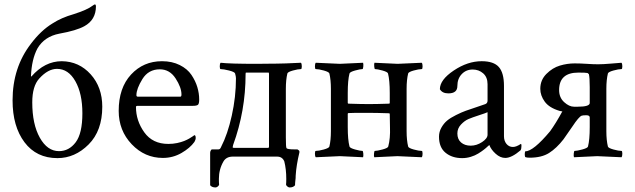

<svg xmlns="http://www.w3.org/2000/svg" viewBox="-20 -699 2834 857"><path d="M255.9 -425.8Q333 -424.8 384.8 -367.2Q436.5 -309.6 436.5 -222.7Q436.5 -115.2 375.5 -54.2Q314.5 6.8 236.3 6.8Q142.6 6.8 89.4 -64Q36.1 -134.8 36.1 -251Q36.1 -397.5 118.2 -503.9Q163.1 -563.5 214.8 -594.7Q253.9 -620.1 308.6 -635.7Q370.1 -655.3 393.6 -673.8Q408.2 -685.5 408.2 -670.9Q408.2 -610.4 356.4 -582Q321.3 -562.5 245.1 -548.8Q178.7 -536.1 147.5 -483.4Q121.1 -434.6 118.2 -358.4L120.1 -357.4Q179.7 -425.8 255.9 -425.8ZM234.4 -391.6Q194.3 -391.6 155.3 -348.6Q124 -314.5 124 -242.2Q124 -144.5 157.7 -84.5Q191.4 -24.4 243.2 -24.4Q288.1 -24.4 317.9 -64Q347.7 -103.5 347.7 -193.4Q347.7 -281.2 316.4 -336.4Q285.2 -391.6 234.4 -391.6Z M693.4 -389.6Q642.6 -389.6 615.7 -346.2Q588.9 -302.7 588.9 -274.4Q588.9 -267.6 594.7 -267.6H785.2Q790 -267.6 790 -277.3Q790 -308.6 763.7 -349.1Q737.3 -389.6 693.4 -389.6ZM703.1 -425.8Q748 -425.8 782.2 -408.7Q816.4 -391.6 834.5 -364.7Q852.5 -337.9 860.8 -310.1Q869.1 -282.2 869.1 -254.9Q869.1 -235.4 863.3 -231Q857.4 -226.6 840.8 -226.6H594.7Q586.9 -226.6 586.9 -221.7Q586.9 -160.2 624 -108.4Q661.1 -56.6 731.4 -56.6Q752 -56.6 770.5 -60.5Q789.1 -64.5 802.2 -69.8Q815.4 -75.2 824.7 -80.6Q834 -85.9 840.8 -90.8L847.7 -95.7Q853.5 -95.7 853.5 -83Q853.5 -75.2 847.7 -65.4Q828.1 -38.1 790 -16.1Q752 5.9 707 5.9Q626 5.9 567.9 -55.2Q509.8 -116.2 509.8 -204.1Q509.8 -306.6 564.9 -366.2Q620.1 -425.8 703.1 -425.8Z M1178.7 -375H1078.1Q1076.2 -375 1076.2 -368.2Q1076.2 -204.1 1020.5 -51.8Q1018.6 -43.9 1018.6 -42Q1018.6 -39.1 1023.4 -39.1H1175.8Q1180.7 -39.1 1180.7 -43.9V-368.2Q1180.7 -375 1178.7 -375ZM1127 -414.1Q1140.6 -414.1 1171.4 -414.6Q1202.1 -415 1215.8 -415Q1243.2 -415 1323.2 -418.9Q1327.1 -415 1327.1 -402.8Q1327.1 -390.6 1323.2 -390.6Q1310.5 -390.6 1287.6 -384.3Q1264.6 -377.9 1262.7 -371.1Q1255.9 -342.8 1255.9 -302.7V-85.9Q1255.9 -41 1258.8 -38.1Q1261.7 -32.2 1293.9 -32.2H1307.6Q1316.4 -27.3 1316.4 -23.4V-18.6Q1302.7 38.1 1299.8 85Q1299.8 97.7 1298.8 102.5Q1296.9 118.2 1296.9 127.9Q1289.1 137.7 1272.5 137.7Q1268.6 137.7 1263.2 133.8Q1257.8 129.9 1256.8 125Q1257.8 117.2 1257.8 99.6Q1257.8 56.6 1249 21.5Q1240.2 0 1216.8 0H1019.5Q990.2 0 977.5 21.5Q957 56.6 957 99.6Q957 117.2 958 125Q957 129.9 951.7 133.8Q946.3 137.7 942.4 137.7Q925.8 137.7 918 127.9V-16.6Q918 -25.4 924.8 -32.2H955.1Q962.9 -32.2 966.8 -43Q996.1 -99.6 1014.6 -183.1Q1033.2 -266.6 1033.2 -349.6Q1033.2 -357.4 1029.3 -371.1Q1027.3 -377.9 1002.4 -384.3Q977.5 -390.6 964.8 -390.6Q960.9 -390.6 960.9 -402.8Q960.9 -415 964.8 -418.9Q1004.9 -414.1 1127 -414.1Z M1532.2 -190.4V-131.8Q1532.2 -75.2 1540 -44.9Q1542 -38.1 1564.9 -31.7Q1587.9 -25.4 1597.7 -25.4Q1600.6 -25.4 1601.6 -13.7Q1602.5 -2 1600.6 2.9Q1502.9 -2 1497.1 -2Q1490.2 -2 1389.6 2.9Q1385.7 -1 1385.7 -13.2Q1385.7 -25.4 1389.6 -25.4Q1402.3 -25.4 1425.3 -31.7Q1448.2 -38.1 1450.2 -44.9Q1457 -73.2 1457 -113.3V-302.7Q1457 -342.8 1450.2 -371.1Q1448.2 -377.9 1425.3 -384.3Q1402.3 -390.6 1389.6 -390.6Q1385.7 -390.6 1385.7 -402.8Q1385.7 -415 1389.6 -418.9Q1490.2 -414.1 1497.1 -414.1Q1502.9 -414.1 1600.6 -418.9Q1602.5 -414.1 1601.6 -402.3Q1600.6 -390.6 1597.7 -390.6Q1587.9 -390.6 1564.9 -384.3Q1542 -377.9 1540 -371.1Q1532.2 -340.8 1532.2 -284.2V-240.2Q1532.2 -236.3 1535.2 -236.3Q1591.8 -234.4 1626 -234.4Q1660.2 -234.4 1716.8 -236.3Q1719.7 -236.3 1719.7 -240.2V-284.2Q1719.7 -340.8 1711.9 -371.1Q1710 -377.9 1687 -384.3Q1664.1 -390.6 1654.3 -390.6Q1651.4 -390.6 1650.4 -402.3Q1649.4 -414.1 1651.4 -418.9Q1749 -414.1 1754.9 -414.1Q1761.7 -414.1 1862.3 -418.9Q1866.2 -415 1866.2 -402.8Q1866.2 -390.6 1862.3 -390.6Q1849.6 -390.6 1826.7 -384.3Q1803.7 -377.9 1801.8 -371.1Q1794.9 -342.8 1794.9 -302.7V-113.3Q1794.9 -73.2 1801.8 -44.9Q1803.7 -38.1 1826.7 -31.7Q1849.6 -25.4 1862.3 -25.4Q1866.2 -25.4 1866.2 -13.2Q1866.2 -1 1862.3 2.9Q1761.7 -2 1753.9 -2Q1748 -2 1650.4 2.9Q1648.4 -2 1649.4 -13.7Q1650.4 -25.4 1653.3 -25.4Q1663.1 -25.4 1687 -31.7Q1710.9 -38.1 1712.9 -44.9Q1722.7 -81.1 1720.7 -131.8L1719.7 -189.5Q1719.7 -193.4 1716.8 -193.4Q1660.2 -195.3 1626 -195.3Q1541 -195.3 1535.2 -194.3Q1532.2 -194.3 1532.2 -190.4Z M2156.2 -97.7V-198.2Q2148.4 -194.3 2118.2 -184.6Q2087.9 -174.8 2070.8 -167.5Q2053.7 -160.2 2037.6 -143.1Q2021.5 -126 2021.5 -103.5Q2021.5 -77.1 2038.1 -63Q2054.7 -48.8 2081.1 -48.8Q2107.4 -48.8 2131.8 -64.9Q2156.2 -81.1 2156.2 -97.7ZM2129.9 -425.8Q2183.6 -425.8 2206.5 -399.9Q2229.5 -374 2229.5 -315.4V-90.8Q2229.5 -70.3 2240.7 -56.6Q2252 -43 2269.5 -43Q2284.2 -43 2304.7 -56.6Q2307.6 -56.6 2307.6 -48.8Q2307.6 -35.2 2303.7 -28.3Q2263.7 5.9 2235.4 5.9Q2212.9 5.9 2192.4 -12.7Q2171.9 -31.2 2164.1 -51.8Q2163.1 -51.8 2156.7 -45.4Q2150.4 -39.1 2139.6 -30.8Q2128.9 -22.5 2114.7 -13.7Q2100.6 -4.9 2081.5 1Q2062.5 6.8 2043 6.8Q1998 6.8 1968.8 -17.1Q1939.5 -41 1939.5 -88.9Q1939.5 -110.4 1950.2 -129.4Q1960.9 -148.4 1975.6 -160.6Q1990.2 -172.9 2015.6 -185.5Q2041 -198.2 2059.1 -204.6Q2077.1 -210.9 2106.4 -220.7Q2135.7 -230.5 2146.5 -234.4Q2156.2 -238.3 2156.2 -250V-323.2Q2156.2 -354.5 2136.7 -371.6Q2117.2 -388.7 2089.8 -388.7Q2060.5 -388.7 2041 -368.2Q2021.5 -347.7 2021.5 -315.4Q2021.5 -282.2 1981.4 -282.2Q1954.1 -282.2 1943.4 -300.8Q1943.4 -342.8 2005.4 -384.3Q2067.4 -425.8 2129.9 -425.8Z M2561.5 -375Q2475.6 -375 2475.6 -296.9Q2475.6 -263.7 2498 -243.2Q2520.5 -222.7 2542 -222.7H2558.6Q2612.3 -222.7 2612.3 -239.3V-310.5Q2612.3 -353.5 2608.4 -368.2L2602.5 -373H2603.5Q2594.7 -375 2561.5 -375ZM2576.2 -182.6Q2563.5 -177.7 2535.2 -134.8Q2500 -84 2495.1 -77.1Q2463.9 -37.1 2430.7 -16.1Q2397.5 4.9 2343.8 4.9Q2331.1 4.9 2324.2 2Q2322.3 -2.9 2322.3 -10.7Q2322.3 -17.6 2324.2 -23.4Q2360.4 -23.4 2435.5 -113.3Q2460.9 -148.4 2490.2 -202.1Q2489.3 -201.2 2477.5 -204.1Q2431.6 -217.8 2411.6 -245.1Q2391.6 -272.5 2391.6 -302.7Q2391.6 -341.8 2418.9 -369.1Q2446.3 -396.5 2479 -406.2Q2511.7 -416 2544.9 -416Q2571.3 -416 2598.6 -414.1Q2627.9 -412.1 2649.4 -412.1Q2671.9 -412.1 2705.6 -415Q2739.3 -418 2753.9 -418.9Q2757.8 -415 2757.8 -402.8Q2757.8 -390.6 2753.9 -390.6Q2741.2 -390.6 2718.3 -384.3Q2695.3 -377.9 2693.4 -371.1Q2686.5 -342.8 2686.5 -302.7V-113.3Q2686.5 -73.2 2693.4 -44.9Q2695.3 -38.1 2718.3 -31.7Q2741.2 -25.4 2753.9 -25.4Q2757.8 -25.4 2757.8 -13.2Q2757.8 -1 2753.9 2.9Q2653.3 -2 2645.5 -2Q2639.6 -2 2542 2.9Q2540 -2 2541 -13.7Q2542 -25.4 2544.9 -25.4Q2554.7 -25.4 2578.6 -31.7Q2602.5 -38.1 2604.5 -44.9Q2612.3 -75.2 2612.3 -131.8V-174.8Q2612.3 -184.6 2596.7 -184.6Q2582 -184.6 2576.2 -182.6Z"/></svg>

Font: Crimson Text
Style: Roman
Weight: 400
Version: Version 0.13